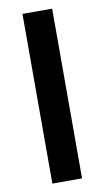

<svg xmlns="http://www.w3.org/2000/svg" viewBox="-83 -750 429 790"><g transform="rotate(-10 132.0 -354.5)"><path d="M70 0V-709H194V0Z"/></g></svg>

Font: Bricolage Grotesque 16pt SemiBold
Style: Regular
Weight: 600
Version: Version 1.001;gftools[0.9.33.dev8+g029e19f]